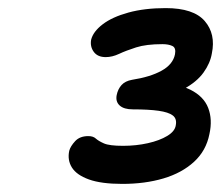

<svg xmlns="http://www.w3.org/2000/svg" viewBox="-20 -870 546 474"><path d="M282 -416Q230 -416 199.5 -427Q169 -438 157.5 -456.5Q146 -475 151 -498Q154 -509 165.5 -521.5Q177 -534 198 -534Q210 -534 216.5 -528Q223 -522 236.5 -516Q250 -510 284 -510Q316 -510 345 -516.5Q374 -523 393 -534.5Q412 -546 414 -561Q417 -577 406.5 -585Q396 -593 371.5 -596.5Q347 -600 308 -600Q286 -600 275.5 -609.5Q265 -619 268 -635Q271 -650 280 -660Q289 -670 306 -673Q351 -680 379 -695.5Q407 -711 412 -736Q415 -752 405.5 -756.5Q396 -761 381 -761Q341 -761 316 -753Q291 -745 274 -737Q257 -729 241 -729Q221 -729 211.5 -742Q202 -755 205 -772Q210 -792 233.5 -810Q257 -828 297 -839Q337 -850 389 -850Q458 -850 485.5 -818Q513 -786 503 -738Q499 -714 482.5 -691Q466 -668 434 -650.5Q402 -633 348 -624L357 -664Q417 -665 450 -648.5Q483 -632 494 -603.5Q505 -575 497 -539Q489 -498 459 -470.5Q429 -443 383.5 -429.5Q338 -416 282 -416Z"/></svg>

Font: Shantell Sans Medium
Style: Italic
Weight: 500
Italic angle: -11°
Designer: Stephen Nixon, Anya Danilova, Shantell Martin
Foundry: Arrow Type
Version: Version 1.011;[c5ecc13dd]